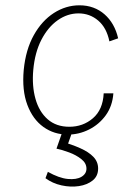

<svg xmlns="http://www.w3.org/2000/svg" viewBox="-20 -500 488 724"><path d="M235.5 7.5Q184 7.5 143.8 -21.2Q103.5 -50 83 -104.8Q62.5 -159.5 69.5 -236.5Q77 -313 107.5 -367.5Q138 -422 183.2 -451Q228.5 -480 279.5 -480Q308 -480 331.8 -471.2Q355.5 -462.5 374.2 -446Q393 -429.5 406 -406.8Q419 -384 425.5 -355.5L392.5 -344Q382 -395.5 350.2 -422.5Q318.5 -449.5 276 -449.5Q234.5 -449.5 197.8 -423.8Q161 -398 136.2 -350.2Q111.5 -302.5 105.5 -236.5Q100 -176 113.8 -127.2Q127.5 -78.5 159.8 -50.2Q192 -22 241.5 -22Q293 -22 330.5 -54.2Q368 -86.5 371 -148H407.5Q404 -100 378.8 -65.2Q353.5 -30.5 315.5 -11.5Q277.5 7.5 235.5 7.5ZM151.5 172 160.5 148Q202.5 171.5 235.2 174.8Q268 178 287 166.8Q306 155.5 306 136Q306 115 286.5 99.8Q267 84.5 240.8 74.8Q214.5 65 193 60.5L220 -16.5L257 -15.5L230.5 59L208 32.5Q250.5 44.5 282.5 58.8Q314.5 73 332.2 91.5Q350 110 350 135.5Q350 164 329.5 180.5Q309 197 277.5 201.8Q246 206.5 212 199Q178 191.5 151.5 172Z"/></svg>

Font: Karla ExtraLight
Style: Italic
Weight: 250
Italic angle: -8°
Designer: Jonathan Pinhorn
Version: Version 2.004;gftools[0.9.33]